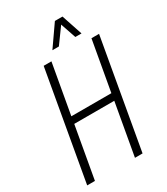

<svg xmlns="http://www.w3.org/2000/svg" viewBox="-211 -960 913 1051"><g transform="rotate(-30 245.0 -434.0)"><path d="M19 0 140 -686H189L133 -371H386L442 -686H490L369 0H321L379 -327H126L68 0ZM224 -736 316 -868H364L408 -736H369L328 -856H352L265 -736Z"/></g></svg>

Font: Archivo ExtraCondensed Thin
Style: Italic
Weight: 250
Width: 2
Italic angle: -10°
Designer: Hector Gatti
Foundry: Omnibus-Type
Version: Version 2.001